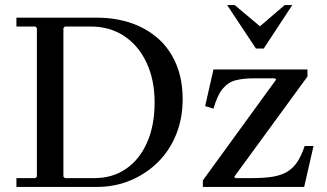

<svg xmlns="http://www.w3.org/2000/svg" viewBox="-20 -740 1293 760"><path d="M363 -670Q438 -670 500 -648.5Q562 -627 607.5 -586Q653 -545 678 -485Q703 -425 703 -347Q703 -271 677 -207Q651 -143 604 -97Q557 -51 495.5 -25.5Q434 0 363 0H45V-35H120L126 -41V-629L120 -635H45V-670ZM354 -35Q425 -35 478.5 -71.5Q532 -108 562 -175.5Q592 -243 592 -335Q592 -423 560.5 -491Q529 -559 472 -597Q415 -635 339 -635H237L231 -629V-41L237 -35ZM783 0V-26L1073 -425L1068 -430H985Q944 -430 914 -422.5Q884 -415 862.5 -390Q841 -365 825 -310L792 -320L825 -465H1197V-437L907 -40L912 -35H978Q1028 -35 1062 -41Q1096 -47 1119 -61.5Q1142 -76 1157.5 -100Q1173 -124 1186 -162H1221L1184 0ZM993 -548 879 -720H909L1009 -636L1107 -720H1137L1024 -548Z"/></svg>

Font: Brygada 1918 Medium
Style: Regular
Weight: 500
Designer: Mateusz Machalski | Borys Kosmynka | Przemek Hoffer
Foundry: NIEPODLEGLA 2018
Version: Version 3.006